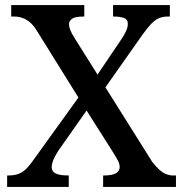

<svg xmlns="http://www.w3.org/2000/svg" viewBox="-20 -734 720 754"><path d="M8 0V-45H14Q38 -45 55 -52Q72 -59 86.5 -74.5Q101 -90 118 -115L288 -351L123 -616Q111 -635 97.5 -646.5Q84 -658 68.5 -663.5Q53 -669 37 -669H24V-714H311V-669H308Q274 -669 262.5 -660Q251 -651 251 -639Q251 -629 255.5 -617Q260 -605 275 -581L363 -441L456 -579Q467 -595 474.5 -611Q482 -627 482 -640Q482 -658 466.5 -663.5Q451 -669 428 -669H424V-714H647V-669H638Q619 -669 604 -662.5Q589 -656 574 -640.5Q559 -625 539 -597L394 -391L578 -98Q593 -79 606.5 -67Q620 -55 633 -50Q646 -45 658 -45H671V0H385V-45H390Q420 -45 435 -53.5Q450 -62 450 -78Q450 -89 444 -101.5Q438 -114 417 -147L320 -300L209 -142Q204 -134 197.5 -122.5Q191 -111 187 -99.5Q183 -88 183 -77Q183 -61 198.5 -53Q214 -45 247 -45H250V0Z"/></svg>

Font: Noto Serif Hebrew Medium
Style: Regular
Weight: 500
Version: Version 2.003